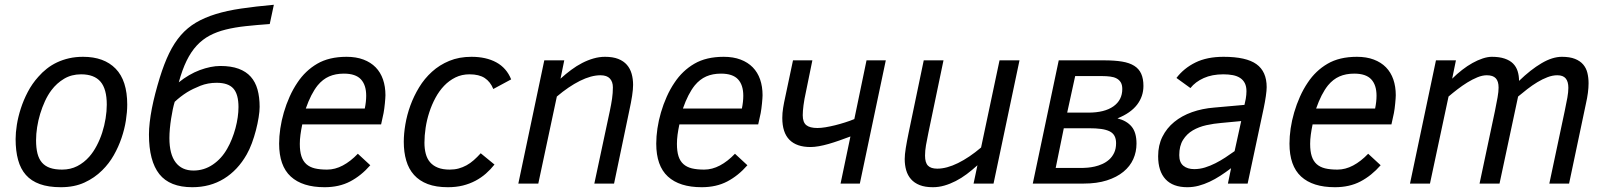

<svg xmlns="http://www.w3.org/2000/svg" viewBox="-20 -763 6672 798"><path d="M44.9 -185.1Q44.9 -211.4 50 -244.1Q55.2 -276.9 66.4 -311.8Q77.6 -346.7 95.5 -380.9Q113.3 -415 139.2 -443.8Q155.3 -462.4 174.6 -477.5Q193.8 -492.7 217 -503.7Q240.2 -514.6 267.1 -520.8Q293.9 -526.9 325.2 -526.9Q412.6 -526.9 460.7 -477.5Q508.8 -428.2 508.8 -328.1Q508.8 -297.9 503.2 -262Q497.6 -226.1 485.1 -189.5Q472.7 -152.8 452.9 -117.9Q433.1 -83 404.8 -55.2Q373 -23.4 330.8 -4.2Q288.6 15.1 232.9 15.1Q181.6 15.1 145.8 2.2Q109.9 -10.7 87.6 -35.9Q65.4 -61 55.2 -98.4Q44.9 -135.7 44.9 -185.1ZM129.9 -180.2Q129.9 -148.4 135.7 -125.2Q141.6 -102.1 154.5 -87.2Q167.5 -72.3 188 -65.2Q208.5 -58.1 237.8 -58.1Q272.9 -58.1 301 -72.5Q329.1 -86.9 351.1 -111.8Q368.2 -131.3 381.8 -157.2Q395.5 -183.1 404.8 -211.9Q414.1 -240.7 418.9 -270.8Q423.8 -300.8 423.8 -328.1Q423.8 -393.1 397.7 -423.6Q371.6 -454.1 316.9 -454.1Q277.3 -454.1 246.6 -435.8Q215.8 -417.5 193.8 -388.2Q178.7 -368.2 167 -342.8Q155.3 -317.4 147 -290Q138.7 -262.7 134.3 -234.4Q129.9 -206.1 129.9 -180.2Z M723.1 -420.9Q743.7 -437.5 765.9 -450.4Q788.1 -463.4 810.5 -471.7Q833 -480 854.5 -484.4Q876 -488.8 896 -488.8Q940.4 -488.8 971.7 -477.3Q1002.9 -465.8 1022.2 -444.1Q1041.5 -422.4 1050.3 -390.9Q1059.1 -359.4 1059.1 -318.8Q1059.1 -300.3 1054.9 -274.7Q1050.8 -249 1043.7 -221.7Q1036.6 -194.3 1026.9 -168Q1017.1 -141.6 1005.4 -121.1Q968.3 -55.7 910.9 -20.3Q853.5 15.1 779.3 15.1Q685.5 15.1 642.3 -39.3Q599.1 -93.8 599.1 -204.1Q599.1 -227.5 602.3 -255.1Q605.5 -282.7 611.3 -312.7Q617.2 -342.8 625.5 -374.8Q633.8 -406.7 644 -439.9Q662.1 -498.5 683.1 -541.7Q704.1 -585 731.4 -616.5Q758.8 -647.9 794.2 -668.9Q829.6 -689.9 876.2 -704.3Q922.9 -718.8 982.4 -727.5Q1042 -736.3 1118.2 -743.2L1101.1 -663.1Q1046.4 -659.2 1001 -654.3Q955.6 -649.4 918.2 -640.1Q880.9 -630.9 851.1 -615Q821.3 -599.1 797.6 -573.5Q773.9 -547.9 755.6 -510.5Q737.3 -473.1 723.1 -420.9ZM706.1 -339.8Q702.1 -327.1 698.2 -308.8Q694.3 -290.5 691.2 -270Q688 -249.5 686 -228.3Q684.1 -207 684.1 -189Q684.1 -122.1 710 -88.1Q735.8 -54.2 784.2 -54.2Q828.1 -54.2 864.5 -78.9Q900.9 -103.5 924.3 -145Q935.1 -163.6 943.8 -185.5Q952.6 -207.5 958.7 -230.2Q964.8 -252.9 968 -275.4Q971.2 -297.9 971.2 -317.9Q971.2 -371.1 950 -395Q928.7 -418.9 880.4 -418.9Q844.2 -418.9 812.7 -406.5Q781.2 -394 757.3 -379.4Q729.5 -361.8 706.1 -339.8Z M1236.3 -246.1Q1231.4 -223.1 1228.8 -203.1Q1226.1 -183.1 1226.1 -165Q1226.1 -134.3 1232.7 -113.8Q1239.3 -93.3 1253.2 -80.8Q1267.1 -68.4 1288.3 -63.2Q1309.6 -58.1 1339.4 -58.1Q1372.6 -58.1 1404.8 -75.2Q1437 -92.3 1467.3 -124L1519 -76.2Q1481 -32.7 1435.3 -8.8Q1389.6 15.1 1329.1 15.1Q1236.8 15.1 1188.5 -29.3Q1140.1 -73.7 1140.1 -166Q1140.1 -195.8 1145 -229Q1149.9 -262.2 1159.7 -295.7Q1169.4 -329.1 1183.6 -360.8Q1197.8 -392.6 1216.3 -419.9Q1249 -469.2 1298.3 -498Q1347.7 -526.9 1420.4 -526.9Q1460.4 -526.9 1490.7 -515.4Q1521 -503.9 1541.3 -483.2Q1561.5 -462.4 1571.8 -432.9Q1582 -403.3 1582 -367.2Q1582 -362.3 1581.3 -353Q1580.6 -343.8 1579.6 -333Q1578.6 -322.3 1577.1 -311.5Q1575.7 -300.8 1574.2 -293L1564 -246.1ZM1496.1 -312Q1502 -340.3 1502 -365.2Q1502 -409.7 1480 -433.3Q1458 -457 1409.2 -457Q1374.5 -457 1347.9 -445.3Q1321.3 -433.6 1300.3 -408.2Q1272.5 -373.5 1251 -312Z M2035.2 -79.1Q2019 -58.6 1999.5 -41.5Q1980 -24.4 1956.1 -11.7Q1932.1 1 1903.8 8.1Q1875.5 15.1 1841.3 15.1Q1792.5 15.1 1757.8 2Q1723.1 -11.2 1700.9 -35.9Q1678.7 -60.5 1668.5 -95.5Q1658.2 -130.4 1658.2 -173.8Q1658.2 -207 1664.8 -246.1Q1671.4 -285.2 1685.5 -324.2Q1699.7 -363.3 1721.9 -399.9Q1744.1 -436.5 1775.4 -464.8Q1806.6 -493.2 1847.4 -510Q1888.2 -526.9 1939.5 -526.9Q2000.5 -526.9 2043 -503.7Q2085.4 -480.5 2104.5 -433.1L2030.3 -393.1Q2018.1 -423.3 1994.6 -438.7Q1971.2 -454.1 1931.2 -454.1Q1899.4 -454.1 1873 -441.2Q1846.7 -428.2 1825.9 -406.5Q1805.2 -384.8 1789.8 -356.2Q1774.4 -327.6 1764.2 -296.1Q1753.9 -264.6 1749 -231.9Q1744.1 -199.2 1744.1 -169.9Q1744.1 -145 1749.5 -124.3Q1754.9 -103.5 1767.3 -88.9Q1779.8 -74.2 1799.8 -66.2Q1819.8 -58.1 1849.1 -58.1Q1869.1 -58.1 1886.2 -62.7Q1903.3 -67.4 1918.9 -75.9Q1934.6 -84.5 1949 -97.2Q1963.4 -109.9 1978 -126Z M2450.2 0 2514.6 -301.8Q2520.5 -329.6 2523.9 -353Q2527.3 -376.5 2527.3 -399.9Q2527.3 -422.9 2514.9 -436.5Q2502.4 -450.2 2475.6 -450.2Q2437 -450.2 2390.1 -426.8Q2343.3 -403.3 2294.4 -361.8L2217.3 0H2134.3L2242.2 -512.2H2325.2L2309.6 -436Q2331.1 -455.6 2353.8 -472.4Q2376.5 -489.3 2399.7 -501.2Q2422.9 -513.2 2446.8 -520Q2470.7 -526.9 2494.6 -526.9Q2527.3 -526.9 2549.6 -518.1Q2571.8 -509.3 2585.4 -493.7Q2599.1 -478 2605.2 -456.5Q2611.3 -435.1 2611.3 -410.2Q2611.3 -392.1 2607.2 -364.7Q2603 -337.4 2595.2 -301.8L2532.2 0Z M2803.7 -246.1Q2798.8 -223.1 2796.1 -203.1Q2793.5 -183.1 2793.5 -165Q2793.5 -134.3 2800 -113.8Q2806.6 -93.3 2820.6 -80.8Q2834.5 -68.4 2855.7 -63.2Q2877 -58.1 2906.7 -58.1Q2939.9 -58.1 2972.2 -75.2Q3004.4 -92.3 3034.7 -124L3086.4 -76.2Q3048.3 -32.7 3002.7 -8.8Q2957 15.1 2896.5 15.1Q2804.2 15.1 2755.9 -29.3Q2707.5 -73.7 2707.5 -166Q2707.5 -195.8 2712.4 -229Q2717.3 -262.2 2727.1 -295.7Q2736.8 -329.1 2751 -360.8Q2765.1 -392.6 2783.7 -419.9Q2816.4 -469.2 2865.7 -498Q2915 -526.9 2987.8 -526.9Q3027.8 -526.9 3058.1 -515.4Q3088.4 -503.9 3108.6 -483.2Q3128.9 -462.4 3139.2 -432.9Q3149.4 -403.3 3149.4 -367.2Q3149.4 -362.3 3148.7 -353Q3147.9 -343.8 3147 -333Q3146 -322.3 3144.5 -311.5Q3143.1 -300.8 3141.6 -293L3131.3 -246.1ZM3063.5 -312Q3069.3 -340.3 3069.3 -365.2Q3069.3 -409.7 3047.4 -433.3Q3025.4 -457 2976.6 -457Q2941.9 -457 2915.3 -445.3Q2888.7 -433.6 2867.7 -408.2Q2839.8 -373.5 2818.4 -312Z M3275.9 -512.2H3356.4L3329.6 -380.9Q3322.8 -350.6 3319.6 -325.7Q3316.4 -300.8 3316.4 -284.2Q3316.4 -254.9 3331.1 -242.9Q3345.7 -231 3377.4 -231Q3392.1 -231 3411.1 -234.1Q3430.2 -237.3 3450.9 -242.4Q3471.7 -247.6 3492.4 -254.2Q3513.2 -260.7 3530.8 -268.1L3581.5 -512.2H3661.6L3553.7 0H3473.6L3514.6 -195.8Q3491.2 -187 3468.3 -179Q3445.3 -170.9 3424.1 -164.8Q3402.8 -158.7 3383.5 -155.3Q3364.3 -151.9 3348.6 -151.9Q3291 -151.9 3261.2 -181.9Q3231.4 -211.9 3231.4 -272.9Q3231.4 -293.5 3234.9 -314.7Q3238.3 -335.9 3243.7 -359.9Z M3901.4 -512.2 3838.4 -210Q3832.5 -182.1 3828.6 -159.4Q3824.7 -136.7 3824.7 -116.2Q3824.7 -86.9 3836.9 -74.5Q3849.1 -62 3875.5 -62Q3914.6 -62 3961.7 -85.2Q4008.8 -108.4 4057.6 -149.9L4134.3 -512.2H4217.3L4109.4 0H4026.4L4042.5 -76.2Q4020.5 -56.2 3998 -39.3Q3975.6 -22.5 3952.1 -10.5Q3928.7 1.5 3905 8.3Q3881.3 15.1 3857.4 15.1Q3824.7 15.1 3802.5 6.3Q3780.3 -2.4 3766.4 -18.3Q3752.4 -34.2 3746.3 -55.7Q3740.2 -77.1 3740.2 -102.1Q3740.2 -120.1 3744.6 -147.5Q3749 -174.8 3756.3 -210L3819.3 -512.2Z M4624.5 -271Q4663.1 -261.2 4683.3 -236.8Q4703.6 -212.4 4703.6 -166Q4703.6 -131.8 4690.2 -101.8Q4676.8 -71.8 4649.2 -49.1Q4621.6 -26.4 4580.3 -13.2Q4539.1 0 4483.4 0H4272.5L4380.4 -512.2H4568.8Q4612.3 -512.2 4643.3 -507.1Q4674.3 -502 4694.1 -489.5Q4713.9 -477.1 4723.1 -456.5Q4732.4 -436 4732.4 -405.8Q4732.4 -362.3 4705.8 -327.6Q4679.2 -293 4624.5 -271ZM4503.4 -294.9Q4570.8 -294.9 4607.7 -321Q4644.5 -347.2 4644.5 -393.1Q4644.5 -410.2 4638.2 -420.7Q4631.8 -431.2 4620.8 -437Q4609.9 -442.9 4594.2 -444.8Q4578.6 -446.8 4560.5 -446.8H4448.7L4415.5 -294.9ZM4478.5 -64.9Q4487.3 -64.9 4501 -66.2Q4514.6 -67.4 4530 -70.8Q4545.4 -74.2 4561.3 -81.3Q4577.1 -88.4 4589.8 -99.6Q4602.5 -110.8 4610.6 -127.7Q4618.7 -144.5 4618.7 -168Q4618.7 -186 4612.1 -198.2Q4605.5 -210.4 4591.6 -217.3Q4577.6 -224.1 4556.4 -227.1Q4535.2 -230 4505.4 -230H4401.4L4367.7 -64.9Z M5083.5 0 5096.7 -64Q5074.2 -46.9 5052 -32.5Q5029.8 -18.1 5007.3 -7.6Q4984.9 2.9 4961.9 9Q4939 15.1 4914.6 15.1Q4855 15.1 4824.2 -18.1Q4793.5 -51.3 4793.5 -113.8Q4793.5 -159.2 4811.3 -194.8Q4829.1 -230.5 4860.4 -256.1Q4891.6 -281.7 4934.3 -296.9Q4977.1 -312 5026.4 -315.9L5152.3 -327.1L5157.7 -352.1Q5160.6 -369.6 5160.6 -383.8Q5160.6 -403.8 5153.8 -417.2Q5147 -430.7 5134.3 -439Q5121.6 -447.3 5104 -450.7Q5086.4 -454.1 5064.5 -454.1Q5017.6 -454.1 4982.9 -438.5Q4948.2 -422.9 4927.7 -397L4869.6 -439Q4900.4 -479.5 4948.5 -503.2Q4996.6 -526.9 5065.4 -526.9Q5159.7 -526.9 5202.1 -496.3Q5244.6 -465.8 5244.6 -400.9Q5244.6 -387.2 5241.2 -363.5Q5237.8 -339.8 5232.4 -314L5165.5 0ZM5138.7 -259.8 5055.7 -252Q5024.9 -249.5 4993.9 -242.7Q4962.9 -235.8 4937.7 -221.2Q4912.6 -206.5 4897 -181.6Q4881.3 -156.7 4881.3 -118.2Q4881.3 -87.9 4898.4 -74Q4915.5 -60.1 4943.4 -60.1Q4966.3 -60.1 4988.3 -66.9Q5010.3 -73.7 5031.5 -84.5Q5052.7 -95.2 5072.8 -108.4Q5092.8 -121.6 5111.3 -134.8Z M5435.5 -246.1Q5430.7 -223.1 5428 -203.1Q5425.3 -183.1 5425.3 -165Q5425.3 -134.3 5431.9 -113.8Q5438.5 -93.3 5452.4 -80.8Q5466.3 -68.4 5487.5 -63.2Q5508.8 -58.1 5538.6 -58.1Q5571.8 -58.1 5604 -75.2Q5636.2 -92.3 5666.5 -124L5718.3 -76.2Q5680.2 -32.7 5634.5 -8.8Q5588.9 15.1 5528.3 15.1Q5436 15.1 5387.7 -29.3Q5339.4 -73.7 5339.4 -166Q5339.4 -195.8 5344.2 -229Q5349.1 -262.2 5358.9 -295.7Q5368.7 -329.1 5382.8 -360.8Q5397 -392.6 5415.5 -419.9Q5448.2 -469.2 5497.6 -498Q5546.9 -526.9 5619.6 -526.9Q5659.7 -526.9 5689.9 -515.4Q5720.2 -503.9 5740.5 -483.2Q5760.7 -462.4 5771 -432.9Q5781.2 -403.3 5781.2 -367.2Q5781.2 -362.3 5780.5 -353Q5779.8 -343.8 5778.8 -333Q5777.8 -322.3 5776.4 -311.5Q5774.9 -300.8 5773.4 -293L5763.2 -246.1ZM5695.3 -312Q5701.2 -340.3 5701.2 -365.2Q5701.2 -409.7 5679.2 -433.3Q5657.2 -457 5608.4 -457Q5573.7 -457 5547.1 -445.3Q5520.5 -433.6 5499.5 -408.2Q5471.7 -373.5 5450.2 -312Z M6419.4 0 6483.4 -301.8Q6490.2 -334 6494.4 -357.4Q6498.5 -380.9 6498.5 -397.9Q6498.5 -423.8 6487.5 -437Q6476.6 -450.2 6452.6 -450.2Q6432.6 -450.2 6411.6 -442.1Q6390.6 -434.1 6369.6 -421.4Q6348.6 -408.7 6328.1 -392.8Q6307.6 -377 6289.6 -361.8L6212.4 0H6129.4L6193.4 -301.8Q6200.2 -334.5 6204.3 -358.4Q6208.5 -382.3 6208.5 -398.9Q6208.5 -425.3 6196.8 -437.7Q6185.1 -450.2 6159.7 -450.2Q6141.1 -450.2 6120.4 -441.7Q6099.6 -433.1 6078.6 -420.2Q6057.6 -407.2 6037.4 -391.6Q6017.1 -376 6000.5 -361.8L5923.3 0H5840.3L5948.2 -512.2H6031.2L6015.6 -436Q6035.2 -455.6 6056.9 -472.4Q6078.6 -489.3 6100.1 -501.2Q6121.6 -513.2 6142.3 -520Q6163.1 -526.9 6180.7 -526.9Q6211.9 -526.9 6233.6 -519.5Q6255.4 -512.2 6268.6 -499Q6281.7 -485.8 6287.6 -467.3Q6293.5 -448.7 6293.5 -426.8Q6341.8 -473.6 6387 -500.2Q6432.1 -526.9 6471.7 -526.9Q6504.4 -526.9 6525.9 -518.3Q6547.4 -509.8 6560.1 -494.9Q6572.8 -480 6577.6 -460Q6582.5 -439.9 6582.5 -417Q6582.5 -379.9 6571.3 -331.1L6501.5 0Z"/></svg>

Font: Lorenzo Sans
Style: Italic
Weight: 400
Italic angle: -12°
Foundry: Intel Corporation
Version: Version 1.00; ttfautohint (v1.5)